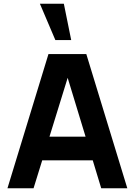

<svg xmlns="http://www.w3.org/2000/svg" viewBox="-20 -1010 723 1030"><path d="M322.5 -990 362 -795H277L194 -990ZM663 0H523L477.5 -150H206.5L160 0H20L240 -720H443ZM343 -592.5 245.5 -277H439Z"/></svg>

Font: Hauora ExtraBold
Style: Regular
Weight: 800
Designer: Wayne Shih
Foundry: WCYS
Version: Version 1.001